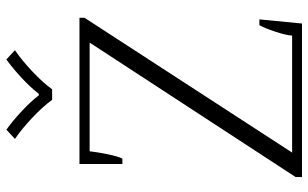

<svg xmlns="http://www.w3.org/2000/svg" viewBox="-203 -767 970 604"><g transform="rotate(-90 282.0 -465.0)"><path d="M147 -903 176 -930Q205 -909 235 -881Q265 -853 284 -828H289Q308 -853 338 -881Q368 -909 397 -930L426 -903Q394 -881 359.5 -848.5Q325 -816 303 -786H270Q248 -816 213.5 -848.5Q179 -881 147 -903ZM27 -20 450 -668H108Q106 -647 99 -612.5Q92 -578 85 -565H68V-700H528V-684L104 -31H472Q473 -50 484.5 -84.5Q496 -119 505 -134H523L510 0H27Z"/></g></svg>

Font: Trirong Light
Style: Regular
Weight: 300
Designer: Katatrad Team
Foundry: CadsonDemak
Version: Version 1.001